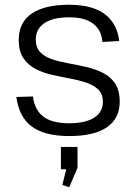

<svg xmlns="http://www.w3.org/2000/svg" viewBox="-20 -567 574 810"><path d="M272 7Q169 7 114.5 -33Q60 -73 49 -158L119 -160Q126 -103 163 -75Q200 -47 272 -47Q340 -47 377 -70.5Q414 -94 414 -137Q414 -171 394.5 -189.5Q375 -208 343.5 -218.5Q312 -229 274.5 -236Q237 -243 199 -251.5Q161 -260 129.5 -276.5Q98 -293 78.5 -322Q59 -351 59 -399Q59 -472 113.5 -509.5Q168 -547 272 -547Q335 -547 380 -530Q425 -513 451 -478.5Q477 -444 483 -394L412 -390Q408 -441 372.5 -467.5Q337 -494 273 -494Q204 -494 167.5 -469.5Q131 -445 131 -400Q131 -366 150 -346.5Q169 -327 201 -316.5Q233 -306 270.5 -299.5Q308 -293 346 -284Q384 -275 415.5 -259Q447 -243 466 -214Q485 -185 485 -138Q485 -67 431 -30Q377 7 272 7ZM307 53V141L272 223L243 213L271 101L301 147H237V53Z"/></svg>

Font: Pathway Extreme 28pt Light
Style: Regular
Weight: 300
Designer: Eduardo Rodriguez Tunni
Foundry: Eduardo Rodriguez Tunni
Version: Version 1.001;gftools[0.9.26]